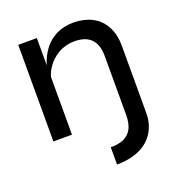

<svg xmlns="http://www.w3.org/2000/svg" viewBox="-131 -615 859 932"><g transform="rotate(-20 298.5 -149.0)"><path d="M315 211V122Q358 122 385 109Q412 96 425.5 69Q439 42 439 0V-304Q439 -363 410.5 -392.5Q382 -422 324 -422Q279 -422 242 -401Q205 -380 182 -346Q166 -323 159 -298V0H63V-499H159V-358Q165 -378 174 -397Q190 -431 215.5 -456.5Q241 -482 275 -495.5Q309 -509 349 -509Q391 -509 425 -497Q459 -485 483 -461.5Q507 -438 520.5 -403.5Q534 -369 534 -325V25Q534 67 519 101.5Q504 136 476 160.5Q448 185 407 198Q366 211 315 211Z"/></g></svg>

Font: Syne Med Modified
Style: Regular
Weight: 500
Designer: Lucas Descroix
Foundry: Bonjour Monde
Version: Version 2.200